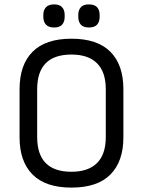

<svg xmlns="http://www.w3.org/2000/svg" viewBox="-20 -842 650 873"><path d="M305 11Q187 11 128 -48.5Q69 -108 69 -217V-437Q69 -547 128 -606.5Q187 -666 305 -666Q423 -666 482 -606.5Q541 -547 541 -437V-217Q541 -108 482 -48.5Q423 11 305 11ZM305 -61Q381 -61 421 -100.5Q461 -140 461 -219V-436Q461 -515 421 -554.5Q381 -594 305 -594Q149 -594 149 -436V-219Q149 -61 305 -61ZM226 -717Q201 -717 189 -730Q177 -743 177 -765V-775Q177 -796 189 -809Q201 -822 226 -822Q251 -822 262.5 -809Q274 -796 274 -775V-765Q274 -743 262.5 -730Q251 -717 226 -717ZM384 -717Q359 -717 347.5 -730Q336 -743 336 -765V-775Q336 -796 347.5 -809Q359 -822 384 -822Q410 -822 421.5 -809Q433 -796 433 -775V-765Q433 -743 421.5 -730Q410 -717 384 -717Z"/></svg>

Font: Sofia Sans Semi Condensed
Style: Regular
Weight: 400
Designer: Botio Nikoltchev, Ani Petrova
Foundry: lettersoup
Version: Version 4.100; ttfautohint (v1.8.4.7-5d5b)